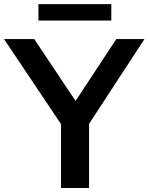

<svg xmlns="http://www.w3.org/2000/svg" viewBox="-41 -934 738 954"><path d="M262 0V-317.5L-21 -740H129L334.5 -432.5L537 -740H677L401.5 -318.5V0ZM150 -832V-913.5H512V-832Z"/></svg>

Font: Encode Sans SmExp SmBold
Style: Regular
Weight: 600
Width: 6
Designer: Multiple Designers
Foundry: Impallari Type
Version: Version 3.002; ttfautohint (v1.8.3) -l 8 -r 50 -G 200 -x 14 